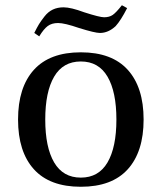

<svg xmlns="http://www.w3.org/2000/svg" viewBox="-20 -702 617 734"><path d="M111 -576Q122 -598 129 -609.5Q136 -621 150 -639Q164 -657 182 -665.5Q200 -674 223 -674Q251 -674 302 -655Q361 -636 378 -636Q398 -636 411 -645Q424 -654 446 -682L466 -671Q442 -624 422 -602Q394 -576 362 -576Q343 -576 282 -595Q227 -614 202 -614Q178 -614 162.5 -602.5Q147 -591 130 -563ZM109.5 -55Q49 -122 49 -245Q49 -368 109.5 -435Q170 -502 289 -502Q408 -502 468.5 -435Q529 -368 529 -245Q529 -122 468.5 -55Q408 12 289 12Q170 12 109.5 -55ZM187 -409Q153 -351 153 -245Q153 -139 187 -81Q221 -23 289 -23Q357 -23 391 -81Q425 -139 425 -245Q425 -351 391 -409Q357 -467 289 -467Q221 -467 187 -409Z"/></svg>

Font: Linguistics Pro
Style: Regular
Weight: 400
Designer: Stefan Peev, Context Ltd
Foundry: Stefan Peev, Context Ltd
Version: Version 001.000